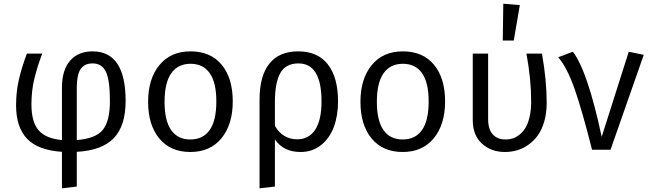

<svg xmlns="http://www.w3.org/2000/svg" viewBox="-20 -819 3551 1050"><path d="M667 -267.1Q667 -130.9 602.3 -63.5Q537.6 3.9 399.9 11.2V201.2L318.8 210.9V11.2Q188.5 2.9 128.2 -60.1Q67.9 -123 67.9 -243.2Q67.9 -318.4 83.7 -385.7Q99.6 -453.1 127 -525.9H210.9Q184.1 -455.1 168 -389.2Q151.9 -323.2 151.9 -249Q151.9 -150.4 192.1 -105.5Q232.4 -60.5 318.8 -53.2V-339.8Q318.8 -436 363.3 -487.1Q407.7 -538.1 485.8 -538.1Q667 -538.1 667 -267.1ZM399.9 -53.2Q501.5 -60.5 541.3 -107.9Q581.1 -155.3 581.1 -266.1Q581.1 -381.3 559.1 -426.8Q537.1 -472.2 486.8 -472.2Q467.3 -472.2 452.9 -466.8Q438.5 -461.4 425.8 -447.5Q413.1 -433.6 406.5 -405.5Q399.9 -377.4 399.9 -335.9Z M1022 -538.1Q1131.8 -538.1 1192.4 -464.8Q1252.9 -391.6 1252.9 -264.2Q1252.9 -138.7 1191.4 -63.2Q1129.9 12.2 1021 12.2Q912.1 12.2 851.1 -61.8Q790 -135.7 790 -262.2Q790 -387.7 851.6 -462.9Q913.1 -538.1 1022 -538.1ZM879.9 -262.2Q879.9 -159.2 916 -107.7Q952.1 -56.2 1021 -56.2Q1090.3 -56.2 1126.7 -107.9Q1163.1 -159.7 1163.1 -264.2Q1163.1 -367.2 1127 -418.7Q1090.8 -470.2 1022 -470.2Q953.1 -470.2 916.5 -418.2Q879.9 -366.2 879.9 -262.2Z M1610.4 -538.1Q1717.3 -538.1 1772.9 -467Q1828.6 -396 1828.6 -264.2Q1828.6 -186.5 1805.7 -124.8Q1782.7 -63 1735.6 -25.4Q1688.5 12.2 1623.5 12.2Q1530.8 12.2 1483.4 -56.2V201.2L1399.4 210.9V-273.9Q1399.4 -403.3 1452.9 -470.7Q1506.3 -538.1 1610.4 -538.1ZM1604.5 -57.1Q1669.4 -57.1 1703.9 -109.9Q1738.3 -162.6 1738.3 -264.2Q1738.3 -472.2 1612.3 -472.2Q1542.5 -472.2 1512.9 -419.4Q1483.4 -366.7 1483.4 -261.2V-130.9Q1503.4 -94.7 1534.9 -75.9Q1566.4 -57.1 1604.5 -57.1Z M2183.1 -538.1Q2293 -538.1 2353.5 -464.8Q2414.1 -391.6 2414.1 -264.2Q2414.1 -138.7 2352.5 -63.2Q2291 12.2 2182.1 12.2Q2073.2 12.2 2012.2 -61.8Q1951.2 -135.7 1951.2 -262.2Q1951.2 -387.7 2012.7 -462.9Q2074.2 -538.1 2183.1 -538.1ZM2041 -262.2Q2041 -159.2 2077.1 -107.7Q2113.3 -56.2 2182.1 -56.2Q2251.5 -56.2 2287.8 -107.9Q2324.2 -159.7 2324.2 -264.2Q2324.2 -367.2 2288.1 -418.7Q2252 -470.2 2183.1 -470.2Q2114.3 -470.2 2077.6 -418.2Q2041 -366.2 2041 -262.2Z M2732.4 -798.8 2822.8 -791 2789.6 -597.2H2729.5ZM2943.8 -525.9Q2969.7 -380.9 2969.7 -255.9Q2969.7 -201.2 2956.8 -155.8Q2943.8 -110.4 2921.9 -79.6Q2899.9 -48.8 2870.4 -27.8Q2840.8 -6.8 2808.6 2.7Q2776.4 12.2 2741.7 12.2Q2665.5 12.2 2615.5 -33.7Q2565.4 -79.6 2565.4 -162.1V-525.9H2649.4V-168.9Q2649.4 -112.3 2674.6 -84.2Q2699.7 -56.2 2745.6 -56.2Q2765.6 -56.2 2784.2 -62Q2802.7 -67.9 2821.3 -82.8Q2839.8 -97.7 2853.8 -120.4Q2867.7 -143.1 2876.2 -179.9Q2884.8 -216.8 2884.8 -263.2Q2884.8 -388.2 2858.9 -525.9Z M3112.8 -536.1Q3193.4 -431.2 3270.5 -70.8L3418.5 -536.1L3500.5 -519L3318.8 0H3217.8Q3162.6 -218.8 3121.6 -334.7Q3080.6 -450.7 3032.7 -505.9Z"/></svg>

Font: Fira Sans Book
Style: Regular
Weight: 350
Designer: Carrois Corporate & Edenspiekermann AG
Foundry: Carrois Corporate GbR & Edenspiekermann AG
Version: Version 4.203;PS 004.203;hotconv 1.0.88;makeotf.lib2.5.64775